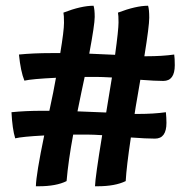

<svg xmlns="http://www.w3.org/2000/svg" viewBox="-20 -637 633 669"><path d="M320 12C360.7 12 393.3 6 418 -6C420 -40.7 426 -91.3 436 -158C472 -155.3 500 -154 520 -154C546.7 -154 560 -172.3 560 -209C560 -220.3 559.3 -232.7 558 -246C530 -242 497.7 -240 461 -240H449C451 -254 454.3 -274.2 459 -300.5C463.7 -326.8 467 -346.3 469 -359C503.7 -356.3 530.3 -355 549 -355C575.7 -355 589 -373.3 589 -410C589 -426 588.3 -438.3 587 -447C559 -443 526.7 -441 490 -441H483C494.3 -511 500 -555.7 500 -575C500 -594.3 498.7 -608.3 496 -617C468 -617 433 -609 391 -593C392.3 -587.7 393 -576.3 393 -559C393 -541.7 389 -504 381 -446L291 -450C303.7 -518 310 -560.7 310 -578C310 -595.3 308.7 -608.3 306 -617C277.3 -617 242.3 -609 201 -593C202.3 -587.7 203 -575.8 203 -557.5C203 -539.2 198.7 -504 190 -452H158C116.7 -452 79.3 -450.3 46 -447C50 -407.7 56.3 -377.3 65 -356C82.3 -360 119 -363.3 175 -366C169.7 -335.3 162 -297 152 -251H129C87.7 -251 51.3 -249.3 20 -246C22 -206.7 26.3 -176.3 33 -155C49 -159 82.7 -162.3 134 -165C115.3 -75 105.7 -16 105 12H115C155.7 12 188 6 212 -6C216 -53.3 223.7 -107.3 235 -168H287C298.3 -168 314.7 -167.3 336 -166C320 -68.7 311.7 -9.3 311 12ZM316 -369C328 -369 346 -368.3 370 -367L350 -245L250 -249L263.5 -315C269.2 -343 273 -361 275 -369Z"/></svg>

Font: Oleo Script
Style: Regular
Weight: 400
Designer: Soytutype
Foundry: Soytutype
Version: Version 1.002